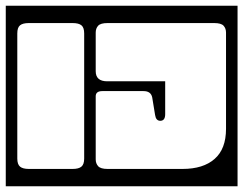

<svg xmlns="http://www.w3.org/2000/svg" viewBox="-40 -626 844 666"><path d="M-20 -606H784V20H-20ZM315 -310Q292 -310 292 -292V-73Q292 -59 300.5 -49.5Q309 -40 333 -40H593Q665 -40 704.5 -74.8Q744 -109.5 744 -179V-513Q744 -527.5 735.5 -536.8Q727 -546 703 -546H333Q309 -546 300.5 -536.8Q292 -527.5 292 -513V-379Q292 -344 332 -344H533V-230Q533 -207 516 -207Q501 -207 498 -227L488 -288Q483.5 -310 458 -310ZM60 -546Q39 -546 29.5 -538.2Q20 -530.5 20 -510V-76Q20 -56 29.5 -48Q39 -40 60 -40H212Q233 -40 242.5 -48Q252 -56 252 -76V-510Q252 -530.5 242.5 -538.2Q233 -546 212 -546Z"/></svg>

Font: Honk Rounded
Style: Regular
Weight: 400
Designer: Noopur Datye & Yesha Goshar
Foundry: Ek Type
Version: Version 1.000